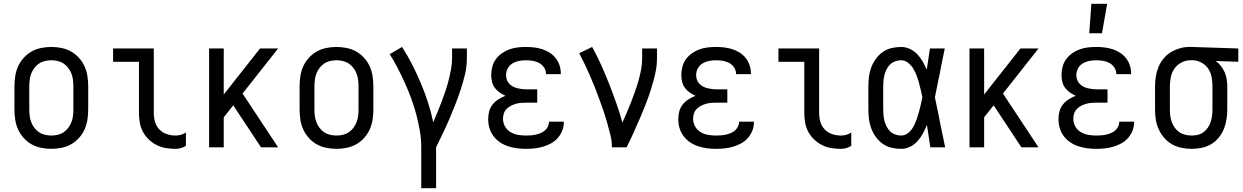

<svg xmlns="http://www.w3.org/2000/svg" viewBox="-20 -775 6540 1010"><path d="M250 8Q223 8 196 2.5Q169 -3 146 -16Q123 -29 104.5 -49.5Q86 -70 75 -94.5Q64 -119 60 -146Q56 -173 56 -200V-320Q56 -347 60 -374Q64 -401 75 -425.5Q86 -450 104.5 -470.5Q123 -491 146 -504Q169 -517 196 -522.5Q223 -528 250 -528Q277 -528 304 -522.5Q331 -517 354 -504Q377 -491 395.5 -470.5Q414 -450 425 -425.5Q436 -401 440 -374Q444 -347 444 -320V-200Q444 -173 440 -146Q436 -119 425 -94.5Q414 -70 395.5 -49.5Q377 -29 354 -16Q331 -3 304 2.5Q277 8 250 8ZM250 -62Q267 -62 284 -66Q301 -70 315 -79.5Q329 -89 339.5 -103Q350 -117 356 -133Q362 -149 364 -166Q366 -183 366 -200V-320Q366 -337 364 -354Q362 -371 356 -387Q350 -403 339.5 -417Q329 -431 315 -440.5Q301 -450 284 -454Q267 -458 250 -458Q233 -458 216 -454Q199 -450 185 -440.5Q171 -431 160.5 -417Q150 -403 144 -387Q138 -371 136 -354Q134 -337 134 -320V-200Q134 -183 136 -166Q138 -149 144 -133Q150 -117 160.5 -103Q171 -89 185 -79.5Q199 -70 216 -66Q233 -62 250 -62Z M904 8Q878 8 853 4Q828 0 805 -11.5Q782 -23 763 -41Q744 -59 732 -81.5Q720 -104 715.5 -129Q711 -154 711 -180V-450H575V-520H789V-180Q789 -157 795.5 -134Q802 -111 818.5 -94Q835 -77 857.5 -69.5Q880 -62 904 -62Q918 -62 932 -66Q946 -70 958 -78V-8Q946 0 932 4Q918 8 904 8Z M1353 0 1207 -221 1157 -158V0H1080V-520H1157V-278L1348 -520H1443L1256 -283L1443 0Z M1750 8Q1723 8 1696 2.5Q1669 -3 1646 -16Q1623 -29 1604.5 -49.5Q1586 -70 1575 -94.5Q1564 -119 1560 -146Q1556 -173 1556 -200V-320Q1556 -347 1560 -374Q1564 -401 1575 -425.5Q1586 -450 1604.5 -470.5Q1623 -491 1646 -504Q1669 -517 1696 -522.5Q1723 -528 1750 -528Q1777 -528 1804 -522.5Q1831 -517 1854 -504Q1877 -491 1895.5 -470.5Q1914 -450 1925 -425.5Q1936 -401 1940 -374Q1944 -347 1944 -320V-200Q1944 -173 1940 -146Q1936 -119 1925 -94.5Q1914 -70 1895.5 -49.5Q1877 -29 1854 -16Q1831 -3 1804 2.5Q1777 8 1750 8ZM1750 -62Q1767 -62 1784 -66Q1801 -70 1815 -79.5Q1829 -89 1839.5 -103Q1850 -117 1856 -133Q1862 -149 1864 -166Q1866 -183 1866 -200V-320Q1866 -337 1864 -354Q1862 -371 1856 -387Q1850 -403 1839.5 -417Q1829 -431 1815 -440.5Q1801 -450 1784 -454Q1767 -458 1750 -458Q1733 -458 1716 -454Q1699 -450 1685 -440.5Q1671 -431 1660.5 -417Q1650 -403 1644 -387Q1638 -371 1636 -354Q1634 -337 1634 -320V-200Q1634 -183 1636 -166Q1638 -149 1644 -133Q1650 -117 1660.5 -103Q1671 -89 1685 -79.5Q1699 -70 1716 -66Q1733 -62 1750 -62Z M2196 215V0Q2196 -44 2188.5 -87Q2181 -130 2170 -172Q2159 -214 2144 -255Q2129 -296 2111 -336Q2093 -376 2073 -415Q2053 -454 2030 -490L2095 -528Q2124 -483 2148.5 -435Q2173 -387 2194 -337Q2215 -287 2231.5 -236Q2248 -185 2259 -132V-133L2260 -134Q2271 -161 2282.5 -188Q2294 -215 2304 -242Q2314 -269 2323.5 -297Q2333 -325 2340 -353Q2347 -381 2352.5 -410Q2358 -439 2358 -468V-520H2436V-468Q2436 -426 2426.5 -385.5Q2417 -345 2404 -305.5Q2391 -266 2376 -227.5Q2361 -189 2344.5 -150.5Q2328 -112 2310 -74.5Q2292 -37 2274 0V215Z M2747 8Q2723 8 2699.5 5Q2676 2 2653 -5.5Q2630 -13 2610 -26.5Q2590 -40 2575.5 -59.5Q2561 -79 2554.5 -102Q2548 -125 2548 -149Q2548 -170 2553.5 -190Q2559 -210 2572 -226Q2585 -242 2602.5 -253Q2620 -264 2639 -271Q2623 -278 2608 -288.5Q2593 -299 2582.5 -313.5Q2572 -328 2568 -345.5Q2564 -363 2564 -381Q2564 -403 2570 -425Q2576 -447 2589 -464.5Q2602 -482 2620.5 -495Q2639 -508 2660 -515.5Q2681 -523 2703 -525.5Q2725 -528 2747 -528Q2768 -528 2789.5 -525.5Q2811 -523 2831.5 -516.5Q2852 -510 2870.5 -498.5Q2889 -487 2902.5 -470Q2916 -453 2923 -432.5Q2930 -412 2930 -390V-385H2852V-388Q2852 -405 2841.5 -420.5Q2831 -436 2815.5 -444Q2800 -452 2782.5 -455Q2765 -458 2747 -458Q2729 -458 2710.5 -454.5Q2692 -451 2676 -441.5Q2660 -432 2651 -415.5Q2642 -399 2642 -380Q2642 -368 2646 -356Q2650 -344 2658.5 -335Q2667 -326 2678 -320Q2689 -314 2701 -311Q2713 -308 2725.5 -306.5Q2738 -305 2750 -305H2806V-235H2750Q2736 -235 2722 -234Q2708 -233 2694 -229Q2680 -225 2667.5 -218.5Q2655 -212 2645 -202Q2635 -192 2630.5 -178.5Q2626 -165 2626 -150Q2626 -129 2636.5 -110Q2647 -91 2665.5 -80Q2684 -69 2705 -65.5Q2726 -62 2747 -62Q2760 -62 2773 -63Q2786 -64 2799 -67Q2812 -70 2824 -75Q2836 -80 2846 -88.5Q2856 -97 2862 -109Q2868 -121 2868 -134V-135H2946V-132Q2946 -109 2937.5 -87.5Q2929 -66 2914 -49Q2899 -32 2879 -21Q2859 -10 2837 -3.5Q2815 3 2792.5 5.5Q2770 8 2747 8Z M3199 0Q3199 -33 3191 -65Q3183 -97 3174 -129Q3165 -161 3154.5 -192Q3144 -223 3132.5 -254Q3121 -285 3109 -315.5Q3097 -346 3084 -376Q3071 -406 3056.5 -436Q3042 -466 3027 -495L3095 -528Q3121 -481 3143 -432Q3165 -383 3184.5 -333Q3204 -283 3222 -232.5Q3240 -182 3254 -130Q3266 -157 3278 -184.5Q3290 -212 3300.5 -239.5Q3311 -267 3321 -295Q3331 -323 3339 -351.5Q3347 -380 3352.5 -409Q3358 -438 3358 -468V-520H3436V-468Q3436 -427 3426.5 -386Q3417 -345 3404.5 -305.5Q3392 -266 3377 -227.5Q3362 -189 3345.5 -151Q3329 -113 3312 -75Q3295 -37 3276 0Z M3747 8Q3723 8 3699.5 5Q3676 2 3653 -5.5Q3630 -13 3610 -26.5Q3590 -40 3575.5 -59.5Q3561 -79 3554.5 -102Q3548 -125 3548 -149Q3548 -170 3553.5 -190Q3559 -210 3572 -226Q3585 -242 3602.5 -253Q3620 -264 3639 -271Q3623 -278 3608 -288.5Q3593 -299 3582.5 -313.5Q3572 -328 3568 -345.5Q3564 -363 3564 -381Q3564 -403 3570 -425Q3576 -447 3589 -464.5Q3602 -482 3620.5 -495Q3639 -508 3660 -515.5Q3681 -523 3703 -525.5Q3725 -528 3747 -528Q3768 -528 3789.5 -525.5Q3811 -523 3831.5 -516.5Q3852 -510 3870.5 -498.5Q3889 -487 3902.5 -470Q3916 -453 3923 -432.5Q3930 -412 3930 -390V-385H3852V-388Q3852 -405 3841.5 -420.5Q3831 -436 3815.5 -444Q3800 -452 3782.5 -455Q3765 -458 3747 -458Q3729 -458 3710.5 -454.5Q3692 -451 3676 -441.5Q3660 -432 3651 -415.5Q3642 -399 3642 -380Q3642 -368 3646 -356Q3650 -344 3658.5 -335Q3667 -326 3678 -320Q3689 -314 3701 -311Q3713 -308 3725.5 -306.5Q3738 -305 3750 -305H3806V-235H3750Q3736 -235 3722 -234Q3708 -233 3694 -229Q3680 -225 3667.5 -218.5Q3655 -212 3645 -202Q3635 -192 3630.5 -178.5Q3626 -165 3626 -150Q3626 -129 3636.5 -110Q3647 -91 3665.5 -80Q3684 -69 3705 -65.5Q3726 -62 3747 -62Q3760 -62 3773 -63Q3786 -64 3799 -67Q3812 -70 3824 -75Q3836 -80 3846 -88.5Q3856 -97 3862 -109Q3868 -121 3868 -134V-135H3946V-132Q3946 -109 3937.5 -87.5Q3929 -66 3914 -49Q3899 -32 3879 -21Q3859 -10 3837 -3.5Q3815 3 3792.5 5.5Q3770 8 3747 8Z M4404 8Q4378 8 4353 4Q4328 0 4305 -11.5Q4282 -23 4263 -41Q4244 -59 4232 -81.5Q4220 -104 4215.5 -129Q4211 -154 4211 -180V-450H4075V-520H4289V-180Q4289 -157 4295.5 -134Q4302 -111 4318.5 -94Q4335 -77 4357.5 -69.5Q4380 -62 4404 -62Q4418 -62 4432 -66Q4446 -70 4458 -78V-8Q4446 0 4432 4Q4418 8 4404 8Z M4720 8Q4695 8 4669.5 2Q4644 -4 4623 -19Q4602 -34 4587 -55Q4572 -76 4563 -100Q4554 -124 4551 -149Q4548 -174 4548 -200V-320Q4548 -346 4551 -371Q4554 -396 4563 -420Q4572 -444 4587 -465Q4602 -486 4623 -501Q4644 -516 4669.5 -522Q4695 -528 4720 -528Q4744 -528 4766.5 -517.5Q4789 -507 4805.5 -489.5Q4822 -472 4834 -451Q4846 -430 4855 -408Q4859 -436 4863.5 -464Q4868 -492 4872 -520H4950Q4942 -483 4934.5 -445.5Q4927 -408 4920 -370L4919 -367Q4914 -341 4908.5 -315Q4903 -289 4898 -263Q4904 -236 4909.5 -208Q4915 -180 4921 -152V-150Q4929 -112 4936.5 -74.5Q4944 -37 4952 0H4874Q4870 -29 4865 -58.5Q4860 -88 4856 -118Q4847 -95 4835 -73Q4823 -51 4806.5 -32.5Q4790 -14 4767.5 -3Q4745 8 4720 8ZM4720 -62Q4741 -62 4757.5 -75.5Q4774 -89 4784 -107Q4794 -125 4801 -144.5Q4808 -164 4813.5 -183.5Q4819 -203 4823.5 -223.5Q4828 -244 4832 -264Q4828 -283 4823.5 -302.5Q4819 -322 4813.5 -341.5Q4808 -361 4801 -379.5Q4794 -398 4783.5 -415Q4773 -432 4756.5 -445Q4740 -458 4720 -458Q4705 -458 4689.5 -452.5Q4674 -447 4663 -436.5Q4652 -426 4644.5 -411.5Q4637 -397 4633 -382Q4629 -367 4627.5 -351.5Q4626 -336 4626 -320V-200Q4626 -184 4627.5 -168.5Q4629 -153 4633 -138Q4637 -123 4644.5 -108.5Q4652 -94 4663 -83.5Q4674 -73 4689.5 -67.5Q4705 -62 4720 -62Z M5353 0 5207 -221 5157 -158V0H5080V-520H5157V-278L5348 -520H5443L5256 -283L5443 0Z M5747 8Q5723 8 5699.5 5Q5676 2 5653 -5.5Q5630 -13 5610 -26.5Q5590 -40 5575.5 -59.5Q5561 -79 5554.5 -102Q5548 -125 5548 -149Q5548 -170 5553.5 -190Q5559 -210 5572 -226Q5585 -242 5602.5 -253Q5620 -264 5639 -271Q5623 -278 5608 -288.5Q5593 -299 5582.5 -313.5Q5572 -328 5568 -345.5Q5564 -363 5564 -381Q5564 -403 5570 -425Q5576 -447 5589 -464.5Q5602 -482 5620.5 -495Q5639 -508 5660 -515.5Q5681 -523 5703 -525.5Q5725 -528 5747 -528Q5768 -528 5789.5 -525.5Q5811 -523 5831.5 -516.5Q5852 -510 5870.5 -498.5Q5889 -487 5902.5 -470Q5916 -453 5923 -432.5Q5930 -412 5930 -390V-385H5852V-388Q5852 -405 5841.5 -420.5Q5831 -436 5815.5 -444Q5800 -452 5782.5 -455Q5765 -458 5747 -458Q5729 -458 5710.5 -454.5Q5692 -451 5676 -441.5Q5660 -432 5651 -415.5Q5642 -399 5642 -380Q5642 -368 5646 -356Q5650 -344 5658.5 -335Q5667 -326 5678 -320Q5689 -314 5701 -311Q5713 -308 5725.5 -306.5Q5738 -305 5750 -305H5806V-235H5750Q5736 -235 5722 -234Q5708 -233 5694 -229Q5680 -225 5667.5 -218.5Q5655 -212 5645 -202Q5635 -192 5630.5 -178.5Q5626 -165 5626 -150Q5626 -129 5636.5 -110Q5647 -91 5665.5 -80Q5684 -69 5705 -65.5Q5726 -62 5747 -62Q5760 -62 5773 -63Q5786 -64 5799 -67Q5812 -70 5824 -75Q5836 -80 5846 -88.5Q5856 -97 5862 -109Q5868 -121 5868 -134V-135H5946V-132Q5946 -109 5937.5 -87.5Q5929 -66 5914 -49Q5899 -32 5879 -21Q5859 -10 5837 -3.5Q5815 3 5792.5 5.5Q5770 8 5747 8ZM5710 -600 5721 -755H5804L5777 -600Z M6249 8Q6222 8 6195.5 2.5Q6169 -3 6145.5 -16Q6122 -29 6104 -50Q6086 -71 6075 -95.5Q6064 -120 6060 -146.5Q6056 -173 6056 -200V-320Q6056 -346 6060 -371.5Q6064 -397 6073.5 -421Q6083 -445 6099.5 -465.5Q6116 -486 6138 -499.5Q6160 -513 6185 -520.5Q6210 -528 6236 -528H6250L6494 -520V-450L6375 -454Q6391 -443 6403 -427.5Q6415 -412 6422.5 -394.5Q6430 -377 6433 -358Q6436 -339 6436 -320V-200Q6436 -173 6432 -147Q6428 -121 6418 -96.5Q6408 -72 6391 -51Q6374 -30 6351 -16.5Q6328 -3 6302 2.5Q6276 8 6249 8ZM6249 -62Q6266 -62 6282 -66Q6298 -70 6311.5 -80Q6325 -90 6334.5 -104.5Q6344 -119 6349 -134.5Q6354 -150 6356 -166.5Q6358 -183 6358 -200V-320Q6358 -344 6354 -367.5Q6350 -391 6337.5 -411Q6325 -431 6304 -443.5Q6283 -456 6259 -458H6242Q6217 -458 6194.5 -446Q6172 -434 6158 -414Q6144 -394 6139 -369.5Q6134 -345 6134 -320V-200Q6134 -183 6136 -166Q6138 -149 6144 -133Q6150 -117 6160 -103Q6170 -89 6184 -79.5Q6198 -70 6215 -66Q6232 -62 6249 -62Z"/></svg>

Font: Iosevka Term
Style: Regular
Weight: 400
Monospace: yes
Designer: Belleve Invis
Foundry: Belleve Invis
Version: Version 30.0.1